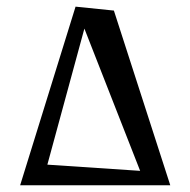

<svg xmlns="http://www.w3.org/2000/svg" viewBox="-20 -552 566 572"><path d="M40 0 205.1 -532.2 319.3 -520.5 487.3 0ZM231.4 -466.8 121.1 -61.5 397.5 -43Z"/></svg>

Font: Ravi Prakash
Style: Regular
Weight: 400
Designer: Appaji Ambarisha Darbha
Version: Version 1.0.4; ttfautohint (v1.2.42-39fb)